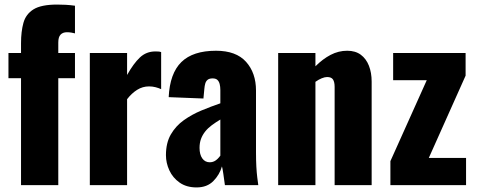

<svg xmlns="http://www.w3.org/2000/svg" viewBox="-20 -810 2085 840"><path d="M72 0V-468H17V-578H72V-621Q72 -672 82.5 -710Q93 -748 126.5 -769Q160 -790 230 -790Q249 -790 267.5 -789Q286 -788 308 -785V-664Q301 -666 291.5 -667.5Q282 -669 273 -669Q255 -669 245 -658.5Q235 -648 235 -624V-578H308V-468H235V0Z M373 0V-578H536V-482Q564 -532 592 -558.5Q620 -585 660 -585Q668 -585 674 -584.5Q680 -584 685 -582V-420Q674 -425 660.5 -428.5Q647 -432 632 -432Q604 -432 580 -417Q556 -402 536 -376V0Z M840 10Q796 10 766 -11Q736 -32 721 -64.5Q706 -97 706 -131Q706 -185 727.5 -222Q749 -259 784 -284Q819 -309 861 -326.5Q903 -344 944 -358V-416Q944 -431 941 -442.5Q938 -454 931 -460.5Q924 -467 910 -467Q896 -467 888.5 -461Q881 -455 878 -444.5Q875 -434 874 -421L870 -379L718 -385Q723 -489 773.5 -538.5Q824 -588 925 -588Q1013 -588 1056.5 -539.5Q1100 -491 1100 -414V-144Q1100 -108 1101.5 -81Q1103 -54 1105.5 -34Q1108 -14 1110 0H964Q961 -23 957 -50Q953 -77 951 -82Q941 -46 913.5 -18Q886 10 840 10ZM898 -100Q908 -100 916.5 -104Q925 -108 932 -115Q939 -122 944 -129V-287Q924 -275 907 -262.5Q890 -250 878 -235Q866 -220 859.5 -202.5Q853 -185 853 -163Q853 -134 865 -117Q877 -100 898 -100Z M1197 0V-578H1360V-520Q1392 -552 1426.5 -570Q1461 -588 1499 -588Q1535 -588 1558.5 -570.5Q1582 -553 1594 -522.5Q1606 -492 1606 -453V0H1444V-430Q1444 -451 1437 -462Q1430 -473 1411 -473Q1401 -473 1387.5 -467.5Q1374 -462 1360 -452V0Z M1688 0V-105L1847 -459H1700V-578H2017V-479L1856 -119H2019V0Z"/></svg>

Font: Oswald
Style: Bold
Weight: 700
Designer: Vernon Adams
Foundry: Vernon Adams
Version: Version 4.103;gftools[0.9.33.dev8+g029e19f]